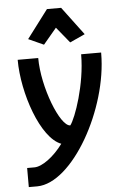

<svg xmlns="http://www.w3.org/2000/svg" viewBox="-63 -782 687 1052"><g transform="rotate(-5 281.0 -256.5)"><path d="M236 -738 119 -583 203 -545 276 -632 347 -545 430 -583 314 -738ZM511 -475H401V-473C401 -311 337 -129 308 -92C252 -92 165 -314 165 -475H52C52 -291 139 -37 250 4C200 72 135 120 92 120H52V225H99C293 223 511 -165 511 -471Z"/></g></svg>

Font: Mint Spirit
Style: Bold
Weight: 700
Designer: HARENDAL Hirwen
Foundry: Arkandis Digital Foundry.
Version: Version 1.004;FFEdit